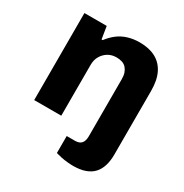

<svg xmlns="http://www.w3.org/2000/svg" viewBox="-169 -674 967 1007"><g transform="rotate(30 314.5 -171.0)"><path d="M410 197Q395 197 375 195Q355 193 336 189Q317 185 304 181V78H354Q381 78 393 63.5Q405 49 405 22V-325Q405 -347 399.5 -362.5Q394 -378 384 -389Q374 -400 359 -405Q344 -410 325 -410Q296 -410 274 -396.5Q252 -383 239 -360.5Q226 -338 226 -308V0H62V-527H197L209 -452H216Q236 -479 262 -499Q288 -519 321 -529Q354 -539 391 -539Q448 -539 487.5 -518Q527 -497 548 -455Q569 -413 569 -348V37Q569 75 560 104.5Q551 134 532.5 154.5Q514 175 483.5 186Q453 197 410 197Z"/></g></svg>

Font: Archivo SemiBold ExtraBold
Style: Regular
Weight: 800
Version: Version 2.001